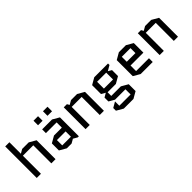

<svg xmlns="http://www.w3.org/2000/svg" viewBox="143 -1834 3143 3143"><g transform="rotate(-45 1715.0 -262.5)"><path d="M177 0H80V-730H177V-464L248 -505H399L515 -438V0H418V-418H177Z M752 -205V-82H953V-205ZM771 5 655 -62V-225L771 -292H953V-413H705V-500H934L1050 -433V5H1024L953 -36L882 5ZM705 -595V-700H810V-595ZM924 -595V-700H1029V-595Z M1635 -438V0H1538V-418H1307V0H1210V-505H1283L1307 -464L1378 -505H1519Z M1892 0 1795 -56V-146L1866 -187L1795 -228V-433L1911 -500H2230V-466L2139 -413L2200 -377V-239L2084 -172H1892V-87H2114L2230 -20V138L2114 205H1891L1775 138V76L1872 20V120H2133V0ZM1892 -415V-257H2103V-415Z M2765 -87V0H2486L2370 -67V-438L2486 -505H2649L2765 -438V-216H2467V-87ZM2467 -418V-303H2668V-418Z M3350 -438V0H3253V-418H3022V0H2925V-505H2998L3022 -464L3093 -505H3234Z"/></g></svg>

Font: Quantico
Style: Regular
Weight: 400
Designer: Matt Desmond
Foundry: MADtype
Version: Version 2.002